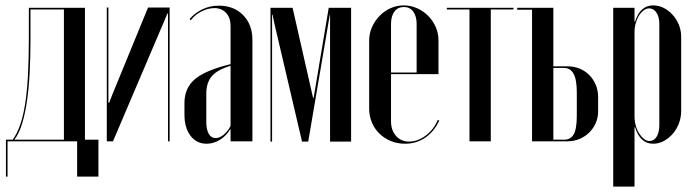

<svg xmlns="http://www.w3.org/2000/svg" viewBox="-20 -524 2578 712"><path d="M2 131V-6H27Q42 -26 53.5 -57.5Q65 -89 72.5 -134.5Q80 -180 83.5 -241.5Q87 -303 87 -384V-495H295V-6H345V131H266V0H8V131ZM217 -6V-489H93V-373Q93 -312 90 -254.5Q87 -197 80 -149Q73 -101 61.5 -64Q50 -27 33 -6Z M609 -496V0H603V-474H601L399 0H376V-496H382V-143H385L396 -172L529 -496Z M664 -142Q664 -198 703.5 -231Q743 -264 835 -286V-428Q835 -458 818.5 -476Q802 -494 775 -494Q752 -494 727 -481.5Q702 -469 688 -449L683 -453Q700 -474 728.5 -488.5Q757 -503 792 -503Q847 -503 881.5 -468Q916 -433 916 -376V0H835V-44H833Q819 -20 795.5 -5.5Q772 9 746 9Q709 9 686.5 -20.5Q664 -50 664 -99ZM780 -12Q794 -12 809 -24Q824 -36 835 -57V-280Q787 -266 766 -242Q745 -218 745 -176V-72Q745 -44 754 -28Q763 -12 780 -12Z M1282 1H1204V-469H1203L1123 1H1100L997 -439L991 -469H989V1H983V-495H1065L1141 -161H1143L1199 -495H1282Z M1349 -374Q1349 -400 1359.5 -423.5Q1370 -447 1387.5 -465Q1405 -483 1428 -493.5Q1451 -504 1477 -504Q1503 -504 1526.5 -493.5Q1550 -483 1567.5 -465.5Q1585 -448 1595.5 -424.5Q1606 -401 1606 -375V-249H1430V-75Q1430 -41 1448.5 -20Q1467 1 1497 1Q1529 1 1559 -21.5Q1589 -44 1603 -79L1609 -77Q1590 -36 1557 -13.5Q1524 9 1482 9Q1454 9 1429.5 -1Q1405 -11 1387 -28.5Q1369 -46 1359 -70Q1349 -94 1349 -121ZM1525 -255V-435Q1525 -464 1512.5 -481Q1500 -498 1478 -498Q1455 -498 1442.5 -481Q1430 -464 1430 -435V-255Z M1884 -489H1800V0H1721V-489H1637V-495H1884Z M2085 -278Q2109 -278 2129.5 -269.5Q2150 -261 2165 -246Q2180 -231 2189 -210Q2198 -189 2198 -164V-111Q2198 -87 2189 -67Q2180 -47 2164.5 -32Q2149 -17 2128.5 -8.5Q2108 0 2085 0H1953V-488H1898V-495H2032V-278ZM2119 -180Q2119 -229 2107 -250.5Q2095 -272 2072 -272H2032V-6H2073Q2096 -6 2107.5 -26Q2119 -46 2119 -95Z M2254 -495H2333V-444H2335Q2354 -504 2402 -504Q2423 -504 2441.5 -494.5Q2460 -485 2474.5 -469Q2489 -453 2497.5 -432Q2506 -411 2506 -388V-112Q2506 -88 2497.5 -66Q2489 -44 2474.5 -27.5Q2460 -11 2441.5 -1Q2423 9 2402 9Q2354 9 2335 -52H2333V168H2254ZM2333 -93Q2333 -75 2337.5 -58.5Q2342 -42 2350 -29.5Q2358 -17 2368 -9Q2378 -1 2388 -1Q2405 -1 2415 -17Q2425 -33 2425 -60V-435Q2425 -461 2414.5 -477Q2404 -493 2387 -493Q2377 -493 2367 -485.5Q2357 -478 2349.5 -466Q2342 -454 2337.5 -438Q2333 -422 2333 -404Z"/></svg>

Font: Moniqa SemBd Narrow Display
Style: Regular
Weight: 600
Width: 4
Designer: Rajesh Rajput
Foundry: Rajesh Rajput
Version: Version 1.000